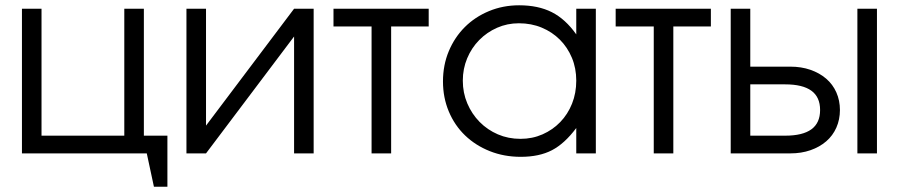

<svg xmlns="http://www.w3.org/2000/svg" viewBox="-20 -580 3399 726"><path d="M63 0H535L562 126H613V-67H524V-547H450V-67H137V-547H63Z M685 0H759L1092 -442V0H1166V-547H1092L759 -105V-547H685Z M1385 0H1459V-480H1601V-547H1241V-480H1385Z M1655 -272Q1655 -211 1677 -158.5Q1699 -106 1738.5 -68Q1778 -30 1832 -8.5Q1886 13 1949 13Q2019 13 2067 -12Q2115 -37 2159 -96V0H2233V-547H2159V-450Q2118 -508 2066.5 -534Q2015 -560 1943 -560Q1882 -560 1829 -538Q1776 -516 1737.5 -477.5Q1699 -439 1677 -386.5Q1655 -334 1655 -272ZM1730 -275Q1730 -320 1746.5 -359.5Q1763 -399 1792 -428.5Q1821 -458 1859.5 -475Q1898 -492 1942 -492Q1989 -492 2028.5 -475.5Q2068 -459 2097 -430Q2126 -401 2142.5 -361.5Q2159 -322 2159 -275Q2159 -228 2143 -188Q2127 -148 2098.5 -118.5Q2070 -89 2031.5 -72Q1993 -55 1948 -55Q1902 -55 1862.5 -72Q1823 -89 1793.5 -119Q1764 -149 1747 -189Q1730 -229 1730 -275Z M2452 0H2526V-480H2668V-547H2308V-480H2452Z M2817 -67V-261H2949Q3015 -261 3048 -237Q3081 -213 3081 -164Q3081 -115 3048 -91Q3015 -67 2949 -67ZM2743 0H2968Q3010 0 3044.5 -12Q3079 -24 3104 -45.5Q3129 -67 3142.5 -97.5Q3156 -128 3156 -164Q3156 -200 3142.5 -230.5Q3129 -261 3104 -282.5Q3079 -304 3044.5 -316Q3010 -328 2968 -328H2817V-547H2743ZM3222 0H3296V-547H3222Z"/></svg>

Font: Involve
Style: Regular
Weight: 400
Designer: Stefan Peev
Foundry: Context Ltd.
Version: Version 1.001